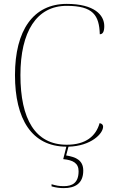

<svg xmlns="http://www.w3.org/2000/svg" viewBox="-20 -744 590 987"><path d="M308 223C365 223 408 200 408 133C408 77 366 63 320 55L332 10C448 7 510 -57 510 -93C510 -102 504 -109 492 -111C473 -44 421 0 323 0C161 0 85 -132 85 -358C85 -581 168 -714 323 -714C459 -714 490 -665 493 -568C509 -568 516 -582 516 -610C516 -666 466 -724 323 -724C151 -724 57 -588 57 -358C57 -132 143 9 321 10L305 74C356 79 384 95 384 136C384 196 352 213 308 213C283 213 269 210 245 203V214C269 221 289 223 308 223Z"/></svg>

Font: Noto Serif Display Thin
Style: Regular
Weight: 100
Designer: Monotype Design Team
Foundry: Monotype Imaging Inc.
Version: Version 2.009